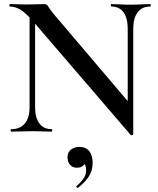

<svg xmlns="http://www.w3.org/2000/svg" viewBox="-20 -645 772 941"><path d="M125 -121V-602L152 -600V-121Q152 -68 173 -40Q194 -12 233 -12Q236 -12 236 -6Q236 0 233 0Q212 0 189.5 -1Q167 -2 140 -2Q111 -2 84.5 -1Q58 0 35 0Q32 0 32 -6Q32 -12 35 -12Q79 -12 102 -40Q125 -68 125 -121ZM633 14Q633 17 628 17.5Q623 18 621 17L140 -543Q104 -584 78.5 -598.5Q53 -613 29 -613Q26 -613 26 -619Q26 -625 29 -625Q48 -625 68 -624Q88 -623 105 -623Q135 -623 159.5 -624Q184 -625 197 -625Q210 -625 216 -613.5Q222 -602 246 -573L625 -127ZM633 -503V14L606 -16V-503Q606 -556 585.5 -584.5Q565 -613 525 -613Q523 -613 523 -619Q523 -625 525 -625Q546 -625 569 -623.5Q592 -622 619 -622Q645 -622 670 -623.5Q695 -625 716 -625Q719 -625 719 -619Q719 -613 716 -613Q676 -613 654.5 -584.5Q633 -556 633 -503ZM363 275Q359 277 355.5 273Q352 269 356 266Q375 250 388.5 231Q402 212 402 191Q402 168 394 159.5Q386 151 374 149L398 134Q399 155 388.5 166Q378 177 356 177Q336 177 323.5 163Q311 149 311 126Q311 100 328.5 87.5Q346 75 368 75Q401 75 417.5 96Q434 117 434 153Q434 193 414 222Q394 251 363 275Z"/></svg>

Font: Cormorant SemiBold
Style: Regular
Weight: 600
Designer: Christian Thalmann (Catharsis Fonts)
Foundry: Catharsis Fonts
Version: Version 4.000